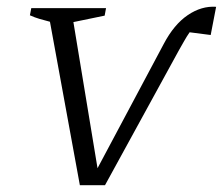

<svg xmlns="http://www.w3.org/2000/svg" viewBox="-20 -545 656 565"><path d="M289 0H215L127 -481Q111 -485 96 -489.5Q81 -494 68 -500L72 -521H292L288 -499L196 -480L267 -50L462 -416Q492 -473 532.5 -500.5Q573 -528 616 -525L600 -442L538 -450Q529 -437 521.5 -423.5Q514 -410 507 -398Z"/></svg>

Font: Piazzolla SC Light
Style: Italic
Weight: 300
Italic angle: -11.3°
Designer: Juan Pablo del Peral
Foundry: Huerta Tipografica
Version: Version 1.330